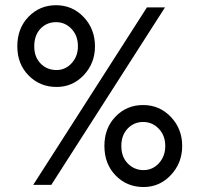

<svg xmlns="http://www.w3.org/2000/svg" viewBox="-20 -726 783 754"><path d="M110.5 0 557 -697H628L181.5 0ZM48 -544Q48 -615 92 -660.2Q136 -705.5 200 -705.5Q264.5 -705.5 308.8 -658.8Q353 -612 353 -544Q353 -478 309.2 -431.2Q265.5 -384.5 202 -384.5Q137 -384.5 92.5 -429.5Q48 -474.5 48 -544ZM114.5 -544Q114.5 -502 139.5 -476.5Q164.5 -451 202 -451Q237 -451 261.5 -478Q286 -505 286 -544Q286 -586 261 -612.5Q236 -639 200 -639Q163.5 -639 139 -613.2Q114.5 -587.5 114.5 -544ZM390 -153Q390 -223 433.8 -268.2Q477.5 -313.5 542 -313.5Q606.5 -313.5 651 -266.8Q695.5 -220 695.5 -153Q695.5 -86 651.2 -38.8Q607 8.5 543.5 8.5Q478.5 8.5 434.2 -36.8Q390 -82 390 -153ZM456.5 -153Q456.5 -109.5 482 -83.8Q507.5 -58 543.5 -58Q579.5 -58 604.2 -85.2Q629 -112.5 629 -153Q629 -193.5 603.8 -220.2Q578.5 -247 542 -247Q506 -247 481.2 -221Q456.5 -195 456.5 -153Z"/></svg>

Font: HK Grotesk Medium
Style: Regular
Weight: 500
Designer: Alfredo Marco Pradil
Foundry: Hanken Design Co.
Version: Version 3.001;FEAKit 1.0